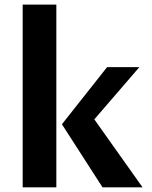

<svg xmlns="http://www.w3.org/2000/svg" viewBox="-20 -802 650 822"><path d="M77.1 -782.2H221.2V0H77.1ZM418.9 0 245.1 -270 438.5 -514.6H576.7L383.8 -291L590.3 0Z"/></svg>

Font: Proza Libre
Style: SemiBold
Weight: 600
Designer: Jasper de Waard
Foundry: Jasper de Waard
Version: Version 1.000; ttfautohint (v1.4.1.8-43bc) -l 8 -r 50 -G 200